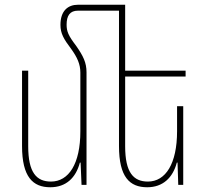

<svg xmlns="http://www.w3.org/2000/svg" viewBox="-20 -780 872 810"><path d="M345 -475C345 -516 331 -544 301 -587C268 -630 261 -648 261 -676C261 -714 275 -735 309 -735H482V-164C482 -33 527 10 601 10C667 10 709 -30 726 -94H729L732 0H753V-332H727V-226C727 -90 679 -14 604 -14C543 -14 508 -52 508 -163V-457H763V-482H508V-760H309C267 -760 235 -735 235 -675C235 -639 249 -615 280 -574C306 -538 319 -509 319 -474V-226C319 -89 270 -14 195 -14C134 -14 99 -52 99 -163V-482H73V-164C73 -33 119 10 192 10C259 10 300 -30 317 -94H320L324 0H345Z"/></svg>

Font: Noto Sans Armenian Condensed Thin
Style: Regular
Weight: 100
Width: 3
Designer: Monotype Design Team
Foundry: Monotype Imaging Inc.
Version: Version 2.008